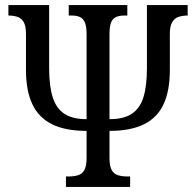

<svg xmlns="http://www.w3.org/2000/svg" viewBox="-20 -734 770 754"><path d="M239 0V-41H250Q271 -41 287 -46Q303 -51 311.5 -66.5Q320 -82 320 -114V-220Q236 -220 183.5 -246.5Q131 -273 106.5 -326Q82 -379 82 -459V-601Q82 -632 73 -647.5Q64 -663 48 -668Q32 -673 13 -673V-714H173V-466Q173 -396 187 -352Q201 -308 233 -287Q265 -266 320 -266V-599Q320 -631 313 -646.5Q306 -662 293 -667.5Q280 -673 262 -673H250V-714H480V-673H467Q450 -673 436.5 -667.5Q423 -662 416.5 -646.5Q410 -631 410 -599V-266Q466 -266 498 -287.5Q530 -309 543.5 -353Q557 -397 557 -466V-714H717V-673Q698 -673 682 -668Q666 -663 656.5 -647.5Q647 -632 647 -601V-459Q647 -378 622.5 -325Q598 -272 545.5 -246Q493 -220 410 -220V-114Q410 -82 418.5 -66.5Q427 -51 443 -46Q459 -41 480 -41H491V0Z"/></svg>

Font: Noto Serif Condensed
Style: Regular
Weight: 400
Width: 3
Designer: Monotype Design Team
Foundry: Monotype Imaging Inc.
Version: Version 2.015